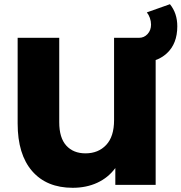

<svg xmlns="http://www.w3.org/2000/svg" viewBox="-20 -880 864 914"><path d="M721 -700V0H529V-80Q495 -34 443 -10Q391 14 326 14Q202 14 133 -65.5Q64 -145 64 -292V-700H262V-298Q262 -224 295.5 -187Q329 -150 387 -150Q448 -150 485.5 -190Q523 -230 523 -308V-700ZM608 -700H642Q666 -700 682.5 -718Q699 -736 699 -763Q699 -779 693.5 -794.5Q688 -810 679 -821L789 -860Q824 -817 824 -755Q824 -672 774 -626Q724 -580 635 -580H608Z"/></svg>

Font: Montserrat Alternates ExtraBold
Style: Regular
Weight: 800
Designer: Julieta Ulanovsky
Foundry: Julieta Ulanovsky
Version: Version 7.200